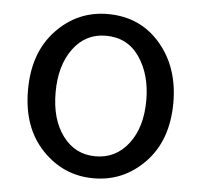

<svg xmlns="http://www.w3.org/2000/svg" viewBox="-45 -604 696 663"><g transform="rotate(5 302.5 -272.5)"><path d="M302.7 -556.6Q415 -556.6 484.9 -475.6Q554.7 -394.5 554.7 -271.5Q554.7 -141.6 481 -64.5Q407.2 12.7 302.7 12.7Q198.2 12.7 124.5 -64.5Q50.8 -141.6 50.8 -271.5Q50.8 -401.4 124.5 -479Q198.2 -556.6 302.7 -556.6ZM460.9 -271.5Q460.9 -360.4 419.4 -420.9Q377.9 -481.4 302.7 -481.4Q232.4 -481.4 189.5 -423.3Q146.5 -365.2 146.5 -271.5Q146.5 -177.7 189.5 -120.6Q232.4 -63.5 302.7 -63.5Q373 -63.5 417 -120.6Q460.9 -177.7 460.9 -271.5Z"/></g></svg>

Font: GenSenMaruGothic TW TTF Regular
Style: Regular
Weight: 400
Version: Version 1.301